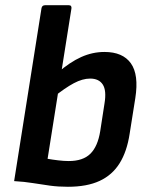

<svg xmlns="http://www.w3.org/2000/svg" viewBox="-20 -703 568 735"><path d="M239.8 12Q203.4 12 171.4 7.7Q139.5 3.3 106.8 -2Q74.1 -7.4 34.1 -9.7L138.8 -671.3Q140.8 -683 152.5 -683H243.4Q255.4 -683 253.4 -670L162.2 -95.1Q180.8 -91.8 202.7 -89.2Q224.6 -86.5 243.2 -86.5Q297.6 -86.5 326 -114.5Q354.3 -142.6 363.6 -200.7L380 -306.6Q388.3 -356.4 373.5 -379.3Q358.7 -402.2 325.1 -402.2Q295.9 -402.2 262.5 -384.4Q229.2 -366.7 182.4 -329.2L201.1 -424.8Q247.4 -465.1 290.7 -484.6Q334 -504.1 380 -504.1Q450 -504.1 481 -460.6Q512 -417.1 498 -327.5L476.3 -191Q466 -123 437.9 -78Q409.9 -33 361.4 -10.5Q312.9 12 239.8 12Z"/></svg>

Font: Sofia Sans Hairline
Style: Italic
Weight: 1
Italic angle: -9°
Designer: Botio Nikoltchev, Ani Petrova
Foundry: lettersoup
Version: Version 4.102